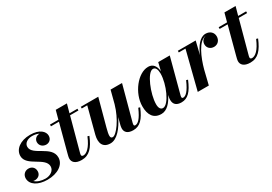

<svg xmlns="http://www.w3.org/2000/svg" viewBox="16 -1244 2745 1937"><g transform="rotate(-30 1389.0 -275.0)"><path d="M401 -132C401 -267.5 182 -277 182 -379.5C182 -422 224.5 -450.5 278 -450.5C309 -450.5 335.5 -444 355.5 -433.5C316 -433.5 289 -405 289 -371.5C289 -329 324 -303.5 361 -303.5C394.5 -303.5 426 -327 426 -370.5C426 -417.5 378.5 -471.5 265.5 -471.5C150 -471.5 75 -411 75 -334.5C75 -213.5 288 -198.5 288 -92C288 -42 237 -10.5 184 -10.5C133.5 -10.5 88.5 -25 62 -51.5C68 -50 74 -49.5 80 -49.5C117.5 -49.5 150.5 -72.5 150.5 -115.5C150.5 -157.5 121.5 -184.5 81.5 -184.5C37.5 -184.5 9 -151.5 9 -111.5C9 -37 88 10 194.5 10C311 10 401 -45.5 401 -132Z M780.5 -163 761 -169C715 -58.5 666.5 -21.5 630 -21.5C615.5 -21.5 608.5 -28 608.5 -38.5C608.5 -47.5 611 -56.5 613 -64L715 -440H812.5V-460H720L747.5 -560H617.5L590.5 -460H492.5V-440H585.5L501 -122.5C495.5 -102.5 489.5 -79 489.5 -63.5C489.5 -26.5 516.5 10 593.5 10C681.5 10 732.5 -48 780.5 -163Z M1055 -460H851.5V-440.5H915.5L837 -141C815.5 -54.5 840 10 929 10C1006 10 1077.5 -79 1126.5 -182L1104.5 -97.5C1102 -86.5 1100 -72.5 1100 -62C1100 -20 1129 10 1193.5 10C1271.5 10 1320 -40.5 1368 -156L1349 -162C1302.5 -54.5 1266 -23.5 1234.5 -23.5C1225 -23.5 1220.5 -29.5 1220.5 -38.5C1220.5 -43.5 1221.5 -50 1223 -56L1332 -460H1198.5L1160 -312C1117 -159 1021.5 -33.5 978.5 -33.5C946.5 -33.5 949.5 -69 970.5 -147.5Z M1925.5 -156 1906.5 -162C1860 -54.5 1823 -23 1793 -23C1782 -23 1778 -30 1778 -38.5C1778 -43 1778.5 -48 1780 -53.5L1888 -460H1753.5L1731 -367C1725.5 -429.5 1696 -470 1640 -470C1519.5 -470 1391.5 -305.5 1391.5 -152.5C1391.5 -54 1430 10 1522 10C1587.5 10 1639 -50 1674.5 -123L1669.5 -97.5C1668 -90.5 1667 -81 1667 -69C1667 -20 1694 10 1755.5 10C1829.5 10 1877.5 -40.5 1925.5 -156ZM1716.5 -347.5C1716.5 -226 1632.5 -34 1565 -34C1537 -34 1522 -59 1522 -102C1522 -219.5 1606.5 -427.5 1672 -427.5C1702.5 -427.5 1716.5 -396.5 1716.5 -347.5Z M2060 -440.5 1948.5 0H2077.5L2117.5 -163.5C2149 -280 2215 -445 2304 -450.5C2269 -444 2246 -417 2246 -381C2246 -339.5 2278 -311 2319.5 -311C2364 -311 2395 -345 2395 -390C2395 -437.5 2359 -469.5 2309 -469.5C2242.5 -469.5 2190.5 -397.5 2153.5 -310.5L2190 -460H1982V-440.5Z M2745.5 -163 2726 -169C2680 -58.5 2631.5 -21.5 2595 -21.5C2580.5 -21.5 2573.5 -28 2573.5 -38.5C2573.5 -47.5 2576 -56.5 2578 -64L2680 -440H2777.5V-460H2685L2712.5 -560H2582.5L2555.5 -460H2457.5V-440H2550.5L2466 -122.5C2460.5 -102.5 2454.5 -79 2454.5 -63.5C2454.5 -26.5 2481.5 10 2558.5 10C2646.5 10 2697.5 -48 2745.5 -163Z"/></g></svg>

Font: Bodoni* 11pt
Style: Bold Italic
Weight: 700
Italic angle: -13°
Version: Version 2.3